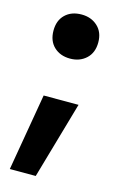

<svg xmlns="http://www.w3.org/2000/svg" viewBox="-109 -581 500 787"><g transform="rotate(15 141.5 -188.0)"><path d="M42 -439Q42 -395 68.5 -370Q95 -345 137 -345Q178 -345 205 -370Q232 -395 232 -439Q232 -482 205 -507Q178 -532 137 -532Q94 -532 68 -507Q42 -482 42 -439ZM220 -171H72L16 156H126Z"/></g></svg>

Font: Geom
Style: Bold
Weight: 700
Version: Version 1.102